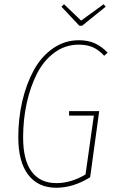

<svg xmlns="http://www.w3.org/2000/svg" viewBox="-20 -882 539 912"><path d="M472.2 -861.8 481.9 -850.1 370.1 -759.8H356.9L272 -850.1L284.2 -861.8L365.2 -784.2ZM355 -690.9Q397.5 -690.9 429.9 -676.5Q462.4 -662.1 491.2 -631.8L475.1 -617.2Q448.7 -645.5 420.7 -657.7Q392.6 -669.9 354 -669.9Q290.5 -669.9 239.3 -632.6Q188 -595.2 156 -532.7Q124 -470.2 106.9 -392.1Q89.8 -314 89.8 -229Q89.8 -121.1 130.4 -66.7Q170.9 -12.2 248 -12.2Q317.4 -12.2 386.2 -53.2L425.8 -333H308.1V-354H451.2L408.2 -40Q328.1 9.8 247.1 9.8Q161.1 9.8 114 -51.8Q66.9 -113.3 66.9 -230Q66.9 -319.3 85.9 -401.4Q105 -483.4 140.4 -548.3Q175.8 -613.3 231.4 -652.1Q287.1 -690.9 355 -690.9Z"/></svg>

Font: Fira Sans Compressed Thin
Style: Italic
Weight: 100
Width: 3
Italic angle: -8°
Designer: Carrois Corporate & Edenspiekermann AG
Foundry: Carrois Corporate GbR & Edenspiekermann AG
Version: Version 4.203;PS 004.203;hotconv 1.0.88;makeotf.lib2.5.64775